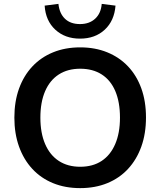

<svg xmlns="http://www.w3.org/2000/svg" viewBox="-20 -959 825 989"><path d="M393 10Q316 10 253.5 -15.5Q191 -41 146.5 -89Q102 -137 78 -204Q54 -271 54 -353Q54 -436 78 -502.5Q102 -569 146.5 -616.5Q191 -664 253.5 -689.5Q316 -715 393 -715Q470 -715 532.5 -689.5Q595 -664 639.5 -617Q684 -570 708 -503.5Q732 -437 732 -354Q732 -271 708 -204Q684 -137 639.5 -89Q595 -41 532.5 -15.5Q470 10 393 10ZM393 -100Q458 -100 503.5 -130Q549 -160 573.5 -217Q598 -274 598 -353Q598 -433 574 -489.5Q550 -546 504 -575.5Q458 -605 393 -605Q329 -605 283 -575.5Q237 -546 212.5 -489.5Q188 -433 188 -353Q188 -274 212.5 -217Q237 -160 283 -130Q329 -100 393 -100ZM392 -760Q315 -760 265 -806Q215 -852 210 -930L281 -939Q286 -890 314.5 -862.5Q343 -835 392 -835Q440 -835 470 -862.5Q500 -890 504 -939L575 -930Q569 -852 519.5 -806Q470 -760 392 -760Z"/></svg>

Font: Nunito Sans 12pt ExtraLight
Style: Regular
Weight: 200
Designer: Vernon Adams
Foundry: Vernon Adams
Version: Version 3.101;gftools[0.9.27]